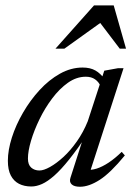

<svg xmlns="http://www.w3.org/2000/svg" viewBox="-20 -702 512 732"><path d="M248.5 -24 302 -190.5H313.5Q274.5 -132.5 243.5 -93.8Q212.5 -55 187 -32.5Q161.5 -10 140.2 -0.5Q119 9 99.5 9Q72.5 9 52.5 -1.2Q32.5 -11.5 21.2 -33Q10 -54.5 10 -89Q10 -129.5 25.2 -177.5Q40.5 -225.5 67.8 -272.5Q95 -319.5 130.8 -358.5Q166.5 -397.5 208.5 -421Q250.5 -444.5 295 -444.5Q324 -444.5 343.8 -433.2Q363.5 -422 379.5 -399.5L362.5 -375Q356.5 -389.5 342.5 -399.5Q328.5 -409.5 307 -409.5Q271.5 -409.5 239 -386.5Q206.5 -363.5 178.8 -326.5Q151 -289.5 130.5 -247.2Q110 -205 98.2 -165.2Q86.5 -125.5 86.5 -97.5Q86.5 -74 99 -63Q111.5 -52 130.5 -52Q146.5 -52 170.8 -65.5Q195 -79 221.8 -103.5Q248.5 -128 273 -162.8Q297.5 -197.5 314.5 -239.5L377.5 -432.5L430 -442H451L320 -37L311 -55.5Q327 -52.5 348.5 -59.2Q370 -66 394.5 -82.2Q419 -98.5 444 -123L456 -109.5Q401 -42.5 360 -16.2Q319 10 285 10Q263 10 253.2 0.8Q243.5 -8.5 248.5 -24ZM191.5 -516.5 338.5 -681.5H413.5L460.5 -516.5H436.5L356 -622.5H373.5L225.5 -516.5Z"/></svg>

Font: Newsreader 28pt
Style: Italic
Weight: 400
Italic angle: -17°
Version: Version 1.003